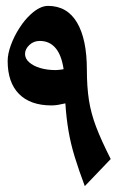

<svg xmlns="http://www.w3.org/2000/svg" viewBox="-20 -631 401 652"><path d="M268 1Q248 -52 234 -97.5Q220 -143 212.5 -187.5Q205 -232 202 -280Q189 -277 177.5 -275Q166 -273 155 -273Q83 -273 44.5 -312Q6 -351 6 -424Q6 -448 17 -478Q28 -508 46 -536Q64 -564 85 -583Q116 -611 143 -611Q208 -611 241.5 -554.5Q275 -498 275 -394Q275 -336 282 -291Q289 -246 306.5 -200Q324 -154 356 -91ZM170 -393Q176 -393 182.5 -394Q189 -395 196 -396Q189 -444 168.5 -468Q148 -492 115 -492Q94 -492 79.5 -478Q65 -464 65 -448Q65 -432 79 -419.5Q93 -407 116.5 -400Q140 -393 170 -393Z"/></svg>

Font: Noto Naskh Arabic
Style: Bold
Weight: 700
Designer: Monotype Design Team, David Williams, Mohamad Dakak and Nizar Qandah
Foundry: Monotype Imaging Inc.
Version: Version 2.016